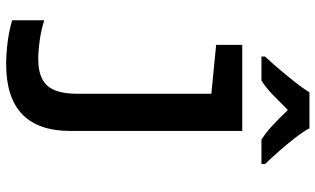

<svg xmlns="http://www.w3.org/2000/svg" viewBox="-226 -580 1051 640"><g transform="rotate(90 300.0 -260.5)"><path d="M194 245Q160 245 120.5 240Q81 235 48 225V118Q79 128 114.5 133Q150 138 177 138Q239 138 266 108Q293 78 293 8V-439L130 -455V-542H417V31Q417 245 194 245ZM169 -618Q187 -637 209.5 -663.5Q232 -690 253.5 -717Q275 -744 288 -766H408Q420 -744 441 -717Q462 -690 485 -664Q508 -638 527 -618V-606H446Q422 -621 397 -644.5Q372 -668 347 -694Q321 -668 297 -644.5Q273 -621 249 -606H169Z"/></g></svg>

Font: Noto Sans Mono SemiBold
Style: Regular
Weight: 600
Designer: Monotype Design Team
Foundry: Monotype Imaging Inc.
Version: Version 2.014; ttfautohint (v1.8.4.7-5d5b)